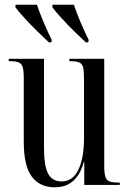

<svg xmlns="http://www.w3.org/2000/svg" viewBox="-20 -786 550 816"><path d="M212 10Q149 10 115 -35.5Q81 -81 81 -184V-454Q81 -485 76.5 -500.5Q72 -516 59 -521Q46 -526 20 -526H17V-536H167V-157Q167 -81 184.5 -48Q202 -15 242 -15Q289 -15 313 -64.5Q337 -114 337 -197V-447Q337 -482 333.5 -498.5Q330 -515 317 -520.5Q304 -526 277 -526H275V-536H423V-84Q423 -52 427.5 -36Q432 -20 445.5 -15Q459 -10 486 -10H489V0H338V-98H336Q323 -47 292.5 -18.5Q262 10 212 10ZM188 -606Q165 -627 136 -655.5Q107 -684 82 -711.5Q57 -739 45 -756L47 -766H137Q148 -732 166 -690Q184 -648 200 -616L198 -606ZM345 -606Q322 -627 293 -655.5Q264 -684 239 -711.5Q214 -739 202 -756L204 -766H294Q305 -732 323 -690Q341 -648 357 -616L355 -606Z"/></svg>

Font: Noto Serif Display ExtraCondensed
Style: Regular
Weight: 400
Width: 2
Designer: Monotype Design Team
Foundry: Monotype Imaging Inc.
Version: Version 2.009